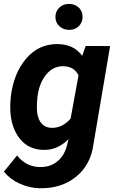

<svg xmlns="http://www.w3.org/2000/svg" viewBox="-28 -767 606 995"><path d="M27.8 -264.6Q42.5 -387.2 107.7 -463.6Q172.9 -540 272 -538.6Q356.4 -536.6 397.9 -477.5L416 -528.8L542.5 -528.3L456.1 -18.1Q441.9 87.4 366.2 148.9Q290.5 210.4 178.7 208.5Q124 207.5 74.2 184.8Q24.4 162.1 -7.8 122.6L60.5 38.6Q106.4 96.7 175.8 98.6Q229.5 100.6 267.6 70.6Q305.7 40.5 319.3 -14.2L327.1 -45.9Q269.5 11.7 197.8 9.8Q120.6 8.8 75.2 -47.6Q29.8 -104 25.4 -194.3Q23.9 -224.1 27.8 -264.6ZM163.1 -207Q163.1 -161.1 182.4 -133.5Q201.7 -106 238.3 -104.5Q294.4 -102.5 337.9 -152.3L378.9 -376Q357.9 -421.9 301.3 -423.8Q248.5 -425.3 211.9 -381.3Q175.3 -337.4 166 -264.6Q162.6 -229 163.1 -207ZM328.1 -746.6Q356.4 -747.6 377.7 -730Q398.9 -712.4 399.9 -681.6Q400.9 -652.8 381.6 -632.6Q362.3 -612.3 331.5 -612.3Q303.7 -611.3 282 -629.2Q260.3 -647 259.3 -676.8Q258.3 -706.5 278.3 -726.6Q298.3 -746.6 328.1 -746.6Z"/></svg>

Font: RobotoInd
Style: Bold Italic
Weight: 700
Italic angle: -12°
Designer: Google
Version: Version 2.001150; 2014